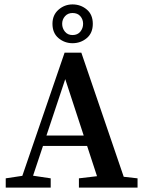

<svg xmlns="http://www.w3.org/2000/svg" viewBox="-20 -851 655 871"><path d="M6 0V-42L99 -56H116L210 -42V0ZM63 0 273 -612H349L558 0H437L276 -492L112 0ZM155 -189 171 -236H419L436 -189ZM338 0V-42L448 -55H488L604 -42V0ZM309 -655Q273 -655 245.5 -678Q218 -701 218 -743Q218 -783 245.5 -807Q273 -831 309 -831Q346 -831 373.5 -808Q401 -785 401 -743Q401 -701 373.5 -678Q346 -655 309 -655ZM309 -692Q332 -692 344.5 -707.5Q357 -723 357 -743Q357 -763 344.5 -777.5Q332 -792 309 -792Q288 -792 275 -777.5Q262 -763 262 -743Q262 -723 274.5 -707.5Q287 -692 309 -692Z"/></svg>

Font: Lisu Bosa
Style: Bold
Weight: 700
Designer: David Morse, Annie Olsen, Victor Gaultney, Frank Grießhammer (Latin)
Foundry: SIL International
Version: Version 2.000